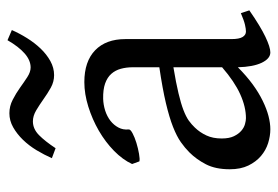

<svg xmlns="http://www.w3.org/2000/svg" viewBox="-132 -576 723 499"><g transform="rotate(-90 229.5 -326.5)"><path d="M171.9 -48.8Q201.2 -48.8 234.1 -63.7Q267.1 -78.6 304.2 -110.8V-237.3Q263.2 -230.5 236.6 -224.1Q210 -217.8 192.9 -211.2Q175.8 -204.6 165.5 -197.3Q155.3 -189.9 147.5 -181.6Q134.8 -168.5 127 -151.6Q119.1 -134.8 119.1 -111.8Q119.1 -92.3 125 -80.1Q130.9 -67.9 139.2 -60.8Q147.5 -53.7 156.5 -51.3Q165.5 -48.8 171.9 -48.8ZM452.1 -40Q410.6 -11.2 383.5 1.7Q356.4 14.6 342.8 14.6Q326.7 14.6 315.9 -7.8Q305.2 -30.3 304.2 -69.8Q282.2 -47.9 260.3 -31.7Q238.3 -15.6 217.3 -5.4Q196.3 4.9 177.5 9.8Q158.7 14.6 143.1 14.6Q125.5 14.6 106.9 8.8Q88.4 2.9 73.5 -9.8Q58.6 -22.5 48.8 -42.5Q39.1 -62.5 39.1 -90.8Q39.1 -127.9 52 -152.8Q64.9 -177.7 83 -195.8Q94.7 -207.5 109.6 -218Q124.5 -228.5 149.2 -238.3Q173.8 -248 210.9 -256.8Q248 -265.6 304.2 -273.9V-342.8Q304.2 -359.4 300.3 -373.8Q296.4 -388.2 287.1 -398.7Q277.8 -409.2 262 -414.8Q246.1 -420.4 222.2 -419.9Q206.5 -419.4 191.4 -414.6Q176.3 -409.7 165 -400.9Q153.8 -392.1 147.5 -380.1Q141.1 -368.2 142.6 -353.5Q143.1 -349.1 132.6 -343.5Q122.1 -337.9 107.7 -333.5Q93.3 -329.1 79.3 -326.7Q65.4 -324.2 59.6 -325.7L52.7 -344.7Q64 -369.1 86.9 -391.6Q109.9 -414.1 139.4 -431.2Q168.9 -448.2 201.9 -458.5Q234.9 -468.8 265.6 -468.8Q319.3 -468.8 348.4 -440.7Q377.4 -412.6 377.4 -362.3V-86.9Q377.4 -66.4 382.8 -57.6Q388.2 -48.8 397 -48.8Q403.8 -48.8 414.6 -51.3Q425.3 -53.7 444.8 -62ZM400.9 -657.2Q392.1 -637.2 379.9 -617.7Q367.7 -598.1 352.8 -582.5Q337.9 -566.9 320.3 -557.1Q302.7 -547.4 283.7 -547.4Q266.6 -547.4 251.2 -555.9Q235.8 -564.5 221.2 -575Q206.5 -585.4 192.1 -594Q177.7 -602.5 163.6 -602.5Q144 -602.5 127.9 -586.7Q111.8 -570.8 93.8 -543.5L67.9 -553.2Q76.7 -573.2 88.6 -593Q100.6 -612.8 115.7 -628.4Q130.9 -644 148.2 -653.8Q165.5 -663.6 184.6 -663.6Q203.1 -663.6 219.7 -655Q236.3 -646.5 251 -636Q265.6 -625.5 278.8 -616.9Q292 -608.4 303.7 -608.4Q322.3 -608.4 340.1 -624Q357.9 -639.6 374.5 -668.5Z"/></g></svg>

Font: Gentium Plus Am
Style: Regular
Weight: 400
Designer: J. Victor Gaultney, Annie Olsen, Iska Routamaa, Becca Hirsbrunner
Foundry: SIL International
Version: Version 5.000